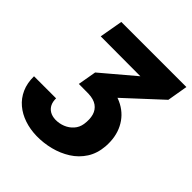

<svg xmlns="http://www.w3.org/2000/svg" viewBox="-213 -660 985 985"><g transform="rotate(45 279.0 -167.5)"><path d="M102.5 -528.3H574.7L555.7 -416.5L302.7 -182.6H179.2L190.9 -250L368.7 -400.4L80.1 -401.4ZM189.9 -242.7 272 -251.5Q342.8 -253.9 395.3 -225.3Q447.8 -196.8 474.6 -143.8Q501.5 -90.8 496.6 -20.5Q492.2 35.2 466.1 75.9Q439.9 116.7 398.7 142.8Q357.4 168.9 308.1 181.4Q258.8 193.8 208.5 192.9Q161.1 191.9 119.9 178Q78.6 164.1 47.6 137.9Q16.6 111.8 -0.5 73.5Q-17.6 35.2 -17.1 -14.6H143.1Q142.6 9.3 151.1 26.9Q159.7 44.4 176.5 54.4Q193.4 64.5 217.8 65.4Q245.6 65.9 271.2 55.7Q296.9 45.4 314.9 25.1Q333 4.9 337.4 -23.4Q342.8 -60.5 335 -88.1Q327.1 -115.7 304.7 -131.6Q282.2 -147.5 243.7 -148.9L173.3 -149.4Z"/></g></svg>

Font: Roboto Black
Style: Italic
Weight: 900
Italic angle: -12°
Designer: Christian Robertson
Foundry: Google
Version: Version 3.0; 2020